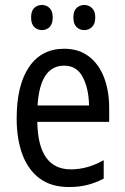

<svg xmlns="http://www.w3.org/2000/svg" viewBox="-20 -742 502 772"><path d="M238 -546Q297 -546 337.5 -515Q378 -484 398.5 -430Q419 -376 419 -308V-252H130Q133 -61 265 -61Q332 -61 397 -98V-24Q365 -7 331.5 1.5Q298 10 257 10Q186 10 139.5 -24.5Q93 -59 70 -121Q47 -183 47 -265Q47 -400 97 -473Q147 -546 238 -546ZM238 -478Q141 -478 131 -318H338Q337 -385 313 -431.5Q289 -478 238 -478ZM105 -672Q105 -698 117.5 -710Q130 -722 149 -722Q167 -722 179.5 -709.5Q192 -697 192 -672Q192 -646 179.5 -633.5Q167 -621 149 -621Q130 -621 117.5 -633.5Q105 -646 105 -672ZM275 -672Q275 -698 288 -710Q301 -722 319 -722Q337 -722 350 -709.5Q363 -697 363 -672Q363 -646 350 -633.5Q337 -621 319 -621Q300 -621 287.5 -633.5Q275 -646 275 -672Z"/></svg>

Font: Noto Sans Thai Looped Condensed
Style: Regular
Weight: 400
Width: 3
Designer: Sasikarn Vongin, Ben Mitchell
Foundry: The Fontpad Ltd
Version: Version 1.001; ttfautohint (v1.8.4.7-5d5b)